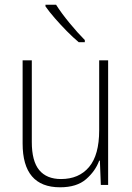

<svg xmlns="http://www.w3.org/2000/svg" viewBox="-20 -785 562 815"><path d="M439 -529V0H408L404 -103H401Q385 -59 345.5 -24.5Q306 10 235 10Q76 10 76 -176V-529H115V-182Q115 -101 146.5 -63Q178 -25 239 -25Q315 -25 358 -76Q401 -127 401 -232V-529ZM218 -765Q240 -730 275 -687.5Q310 -645 340 -615V-606H314Q290 -626 263.5 -653Q237 -680 213 -707.5Q189 -735 173 -758V-765Z"/></svg>

Font: Noto Sans Sinhala UI SemiCondensed ExtraLight
Style: Regular
Weight: 200
Width: 4
Designer: Jelle Bosma - Monotype Design Team
Foundry: Monotype Imaging Inc.
Version: Version 2.006; ttfautohint (v1.8.4.7-5d5b)